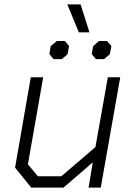

<svg xmlns="http://www.w3.org/2000/svg" viewBox="-20 -847 599 867"><path d="M48 -90 119 -498H175L106 -105L151 -51H257L411 -183L467 -498H523L435 0H380L399 -114L267 0H121ZM284 -827H344L384 -701H336ZM203 -603 209 -639 237 -662H273L292 -639L285 -602L259 -580H222ZM394 -603 401 -639 427 -662H463L483 -639L476 -602L450 -580H413Z"/></svg>

Font: Chakra Petch Light
Style: Italic
Weight: 300
Italic angle: -10°
Designer: Katatrad Aksorn Co.,Ltd.
Foundry: Cadson Demak Co.,Ltd.
Version: Version 1.000; ttfautohint (v1.6)